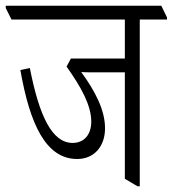

<svg xmlns="http://www.w3.org/2000/svg" viewBox="-48 -643 602 669"><path d="M221 -89C281 -89 318 -134 318 -196C318 -259 284 -325 235 -392C246 -391 258 -391 271 -391H387V-20L431 6H439V-575H534V-582L514 -623H-28V-615L-8 -575H387V-439H199L184 -411C235 -339 270 -276 270 -219C270 -175 246 -145 205 -145C134 -145 89 -237 56 -406L23 -399C56 -210 112 -89 221 -89Z"/></svg>

Font: Noto Serif Devanagari ExtraCondensed Light
Style: Regular
Weight: 300
Width: 2
Designer: Universal Thirst, Indian Type Foundry and the Monotype Design Team
Foundry: Monotype Imaging Inc.
Version: Version 2.004